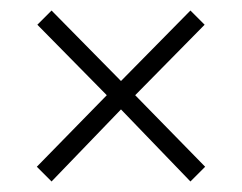

<svg xmlns="http://www.w3.org/2000/svg" viewBox="-20 -417 460 365"><path d="M78 -72 210 -209 342 -72 370 -100 237 -236 369 -370 342 -397 210 -263 78 -397 51 -370 183 -236 50 -100Z"/></svg>

Font: Mazius Display
Style: Regular
Weight: 400
Designer: Alberto Casagrande & Collletttivo
Foundry: Collletttivo
Version: Version 2.000;Glyphs 3.2 (3217)